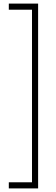

<svg xmlns="http://www.w3.org/2000/svg" viewBox="-20 -888 309 1068"><path d="M29 160V126H158V-834H29V-868H192V160Z"/></svg>

Font: Encode Sans Compressed
Style: Thin
Weight: 100
Designer: Pablo Impallari, Andres Torresi
Foundry: Pablo Impallari, Andres Torresi
Version: Version 1.000; ttfautohint (v1.00) -l 8 -r 50 -G 200 -x 14 -